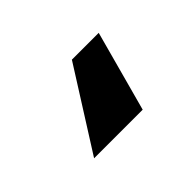

<svg xmlns="http://www.w3.org/2000/svg" viewBox="-46 -59 371 371"><g transform="rotate(-45 139.5 126.5)"><path d="M184.6 209H51.8L156.2 43.9H229.5Z"/></g></svg>

Font: Pretendard
Style: Bold
Weight: 700
Designer: Base glyphs from Inter by Rasmus Andersson; Hangeul glyphs from Noto Sans CJK(Source Han Sans) by Jang Soo-young and Kan
Foundry: Kil Hyung-jin
Version: Version 1.309